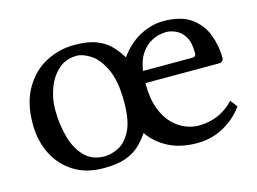

<svg xmlns="http://www.w3.org/2000/svg" viewBox="-72 -588 965 721"><g transform="rotate(-15 410.5 -227.0)"><path d="M774.9 -111.3 795.9 -84Q766.6 -42.5 719.2 -16.1Q671.9 10.3 614.7 10.3Q550.3 10.3 503.7 -13.9Q457 -38.1 429.2 -78.6Q411.6 -51.8 389.4 -31.7Q367.2 -11.7 334.7 -0.7Q302.2 10.3 251 10.3Q184.1 10.3 136 -19.8Q87.9 -49.8 62 -101.8Q36.1 -153.8 36.1 -218.3Q36.1 -301.3 68.6 -356.4Q101.1 -411.6 152.8 -438.5Q204.6 -465.3 262.7 -465.3Q316.9 -465.3 349.6 -452.1Q382.3 -439 403.1 -417.2Q423.8 -395.5 439 -370.1Q471.7 -416.5 517.1 -440.9Q562.5 -465.3 608.9 -465.3Q678.7 -465.3 717.8 -436.5Q756.8 -407.7 772.7 -363.8Q788.6 -319.8 788.6 -275.4Q788.6 -257.8 769.5 -257.8H484.4Q484.4 -198.2 499.3 -158.4Q514.2 -118.7 537.8 -95.2Q561.5 -71.8 587.6 -61.8Q613.8 -51.8 636.2 -51.8Q719.7 -51.8 774.9 -111.3ZM131.3 -251Q131.3 -192.9 145 -142.6Q158.7 -92.3 188.5 -62Q218.3 -31.7 266.1 -31.7Q291.5 -31.7 320.1 -45.7Q348.6 -59.6 368.9 -98.1Q389.2 -136.7 389.2 -210.9Q389.2 -292.5 366.9 -339.1Q344.7 -385.7 314.9 -404.8Q285.2 -423.8 261.7 -423.8Q217.3 -423.8 188 -396Q158.7 -368.2 145 -328.1Q131.3 -288.1 131.3 -251ZM487.8 -304.2H679.7Q693.8 -304.2 693.8 -318.8Q693.8 -359.4 680.7 -381.6Q667.5 -403.8 647.5 -413.3Q627.4 -422.9 608.9 -422.9Q598.6 -422.9 582 -419.7Q565.4 -416.5 546.1 -405Q526.9 -393.6 510.3 -369.6Q493.7 -345.7 487.8 -304.2Z"/></g></svg>

Font: Kurinto Seri
Style: Regular
Weight: 400
Designer: Kurinto was developed by Clint Goss from a range of fonts that are compatible with the SIL Open Font License Version 1.1
Foundry: Clinton F. Goss
Version: Version 2.196; July 25, 2020